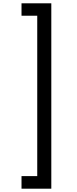

<svg xmlns="http://www.w3.org/2000/svg" viewBox="-20 -954 463 1160"><path d="M290 186H110V110H205V-859H110V-934H290Z"/></svg>

Font: Poppins
Style: Regular
Weight: 400
Designer: Ninad Kale (Devanagari), Jonny Pinhorn (Latin)
Foundry: Indian Type Foundry
Version: Version 3.002 2017